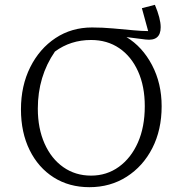

<svg xmlns="http://www.w3.org/2000/svg" viewBox="-20 -769 772 797"><path d="M351 8Q267 8 203 -32.5Q139 -73 103 -146Q67 -219 67 -315Q67 -413 105.5 -490Q144 -567 210.5 -611Q277 -655 362 -655Q405 -655 449.5 -651Q494 -647 532 -643.5Q570 -640 595 -640L569 -735L623 -749Q647 -692 647 -656Q647 -597 584 -605L505 -615Q571 -575 611 -499Q651 -423 651 -328Q651 -230 612.5 -154.5Q574 -79 506 -35.5Q438 8 351 8ZM358 -40Q423 -40 473.5 -76.5Q524 -113 552.5 -177.5Q581 -242 581 -328Q581 -411 553 -473Q525 -535 475 -569Q425 -603 358 -603Q273 -603 208 -555Q137 -452 137 -318Q137 -236 165 -173Q193 -110 243 -75Q293 -40 358 -40Z"/></svg>

Font: Piazzolla Light
Style: Regular
Weight: 300
Designer: Juan Pablo del Peral
Foundry: Huerta Tipografica
Version: Version 1.330